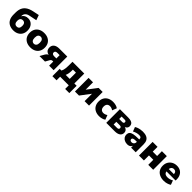

<svg xmlns="http://www.w3.org/2000/svg" viewBox="546 -2748 4898 4898"><g transform="rotate(45 2995.0 -298.5)"><path d="M317 11Q232 11 169 -21.5Q106 -54 72 -119Q38 -184 38 -282V-351Q38 -412 50 -460.5Q62 -509 86 -547Q110 -585 146 -613Q182 -641 228.5 -660.5Q275 -680 333 -692L502 -727L551 -589L347 -548Q279 -535 242 -496Q205 -457 205 -392V-321H182Q190 -363 213 -399Q236 -435 275.5 -456.5Q315 -478 373 -478Q417 -478 455 -462Q493 -446 521.5 -415Q550 -384 565.5 -340.5Q581 -297 581 -242Q581 -164 548 -107.5Q515 -51 455.5 -20Q396 11 317 11ZM310 -120Q355 -120 378.5 -148.5Q402 -177 402 -233Q402 -289 378.5 -318Q355 -347 310 -347Q265 -347 241 -318Q217 -289 217 -235Q217 -178 241 -149Q265 -120 310 -120Z M929 11Q847 11 786 -20Q725 -51 691 -109Q657 -167 657 -246Q657 -326 691 -383.5Q725 -441 786 -472Q847 -503 929 -503Q1011 -503 1072 -472Q1133 -441 1166.5 -383.5Q1200 -326 1200 -246Q1200 -167 1166.5 -109Q1133 -51 1072 -20Q1011 11 929 11ZM929 -120Q969 -120 995 -150Q1021 -180 1021 -246Q1021 -313 995 -342.5Q969 -372 929 -372Q888 -372 862 -342.5Q836 -313 836 -246Q836 -180 862 -150Q888 -120 929 -120Z M1254 0 1323 -121Q1343 -156 1372.5 -176Q1402 -196 1434 -196H1464V-182Q1402 -182 1361 -199Q1320 -216 1299 -250Q1278 -284 1278 -333Q1278 -409 1330.5 -450.5Q1383 -492 1480 -492H1765V0H1602V-149H1572Q1555 -149 1539.5 -138Q1524 -127 1514 -109L1453 0ZM1519 -261H1602V-380H1519Q1482 -380 1463 -364.5Q1444 -349 1444 -321Q1444 -293 1463 -277Q1482 -261 1519 -261Z M1850 130V-134H1912Q1927 -161 1935.5 -191.5Q1944 -222 1948.5 -263Q1953 -304 1953 -359V-492H2378V-134H2461V130H2311V0H2000V130ZM2067 -133H2212V-358H2102V-311Q2102 -263 2093 -215Q2084 -167 2067 -133Z M2534 0V-492H2694V-189H2666L2896 -492H3042V0H2882V-304H2910L2680 0Z M3414 11Q3331 11 3269.5 -20Q3208 -51 3174 -109.5Q3140 -168 3140 -247Q3140 -327 3174 -384.5Q3208 -442 3269.5 -472.5Q3331 -503 3414 -503Q3463 -503 3512 -490Q3561 -477 3591 -452L3544 -330Q3521 -348 3490.5 -358.5Q3460 -369 3433 -369Q3380 -369 3351 -337.5Q3322 -306 3322 -247Q3322 -189 3351 -156Q3380 -123 3433 -123Q3460 -123 3490.5 -133.5Q3521 -144 3544 -162L3591 -40Q3561 -17 3512 -3Q3463 11 3414 11Z M3664 0V-492H3960Q4030 -492 4072 -476.5Q4114 -461 4132 -432Q4150 -403 4150 -364Q4150 -318 4119.5 -287Q4089 -256 4038 -248V-263Q4085 -260 4113.5 -243.5Q4142 -227 4155.5 -201Q4169 -175 4169 -140Q4169 -76 4118 -38Q4067 0 3968 0ZM3827 -103H3947Q3979 -103 3994.5 -115Q4010 -127 4010 -152Q4010 -176 3994.5 -188Q3979 -200 3947 -200H3827ZM3827 -303H3938Q3963 -303 3977 -314.5Q3991 -326 3991 -347Q3991 -369 3977 -379.5Q3963 -390 3938 -390H3827Z M4430 11Q4373 11 4329.5 -10Q4286 -31 4261.5 -67.5Q4237 -104 4237 -151Q4237 -205 4265 -236Q4293 -267 4355 -280.5Q4417 -294 4520 -294H4575V-210H4520Q4491 -210 4469.5 -207Q4448 -204 4434 -197.5Q4420 -191 4413 -181Q4406 -171 4406 -158Q4406 -135 4422.5 -120Q4439 -105 4470 -105Q4495 -105 4514.5 -116Q4534 -127 4546 -146.5Q4558 -166 4558 -192V-308Q4558 -344 4539.5 -359Q4521 -374 4476 -374Q4438 -374 4392 -362Q4346 -350 4302 -325L4257 -442Q4283 -460 4321.5 -474Q4360 -488 4403.5 -495.5Q4447 -503 4484 -503Q4566 -503 4619.5 -479.5Q4673 -456 4699.5 -407.5Q4726 -359 4726 -283V0H4560V-93H4566Q4561 -61 4543 -38Q4525 -15 4496 -2Q4467 11 4430 11Z M4844 0V-492H5022V-319H5179V-492H5357V0H5179V-182H5022V0Z M5746 11Q5656 11 5590.5 -20.5Q5525 -52 5490 -110Q5455 -168 5455 -247Q5455 -323 5488.5 -380.5Q5522 -438 5580.5 -470.5Q5639 -503 5714 -503Q5789 -503 5843 -472Q5897 -441 5926.5 -383.5Q5956 -326 5956 -249V-210H5604V-294H5826L5810 -281Q5810 -335 5787 -361.5Q5764 -388 5722 -388Q5691 -388 5668.5 -373.5Q5646 -359 5634 -331Q5622 -303 5622 -261V-252Q5622 -205 5635.5 -176Q5649 -147 5678 -133.5Q5707 -120 5751 -120Q5789 -120 5830.5 -131.5Q5872 -143 5904 -165L5948 -48Q5910 -21 5855 -5Q5800 11 5746 11Z"/></g></svg>

Font: Nunito Sans 12pt Black
Style: Regular
Weight: 900
Designer: Vernon Adams
Foundry: Vernon Adams
Version: Version 3.101;gftools[0.9.27]